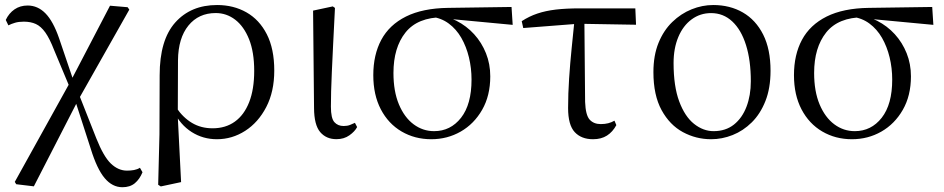

<svg xmlns="http://www.w3.org/2000/svg" viewBox="-20 -551 3833 780"><path d="M45.9 197.4 40.1 187.9 267.7 -222.5 426.9 -527.8 498.5 -521.7 505.3 -511.9 296.9 -143.3 117.5 206ZM477.3 209.6Q436.3 209.6 405.1 172.5Q373.9 135.4 348.6 53.1L284.1 -146.4H276.8L299.4 -171L371.2 10.9Q400.5 84.7 430.4 113.5Q460.4 142.2 496 142.2Q511.2 142.2 524.6 139.7Q538 137.2 548.5 130.6L558.9 148.8Q547.3 177.1 527.7 193.4Q508.1 209.6 477.3 209.6ZM264.9 -192.1 199.9 -347.5Q181.9 -394 164.2 -419Q146.4 -444 125.6 -453.5Q104.8 -463 76.8 -463Q56.1 -463 41.2 -458.6Q26.2 -454.2 14 -448L3.4 -470Q16.4 -497.5 39.2 -513.1Q62 -528.6 92.2 -528.6Q133.5 -528.6 164.7 -496.7Q196 -464.9 220.1 -395.3L281.1 -215.5H290.6Z M622.6 199.6 627.8 -5.5 628.6 -245.2Q628.6 -388.7 691.9 -459.6Q755.3 -530.6 862 -530.6Q928.7 -530.6 981.2 -500.8Q1033.7 -471 1063.9 -411.9Q1094.2 -352.7 1094.2 -264.3Q1094.2 -178.8 1061.7 -116.2Q1029.2 -53.6 976.1 -19.5Q923 14.6 861.2 14.6Q804.7 14.6 758.5 -14.7Q712.4 -44.1 686.4 -97.7H683L696.8 -113.1Q723.3 -73.6 759.9 -51.7Q796.6 -29.8 843.7 -29.8Q896.4 -29.8 934.1 -56.9Q971.8 -83.9 992.3 -136.1Q1012.7 -188.2 1012.7 -263.1Q1012.7 -339.4 991.8 -391.7Q970.8 -443.9 935.5 -471Q900.2 -498 856.3 -498Q786.8 -498 745.4 -447.1Q704.1 -396.2 703.1 -306.4L702.3 -94.1L701.8 -84.8L715.7 188.8L633.2 206.4Z M1346.8 14.4Q1305.3 14.4 1280.7 -14.5Q1256.2 -43.4 1255.8 -111.9L1251.9 -507.9L1332 -525L1340.8 -518.8Q1336.3 -430.3 1333.2 -367.2Q1330.1 -304.2 1328.1 -259Q1326.1 -213.9 1325.2 -180.2Q1324.3 -146.5 1324.3 -117.6Q1324.3 -70.5 1338.4 -54.8Q1352.4 -39.1 1376 -39.1Q1390.8 -39.1 1401.5 -43.2Q1412.3 -47.3 1421.9 -52L1430.8 -34.8Q1421.5 -16.9 1399.5 -1.3Q1377.5 14.4 1346.8 14.4Z M1732 14.6Q1665.2 14.6 1611.5 -16.8Q1557.8 -48.2 1527.1 -106.9Q1496.5 -165.5 1496.5 -245.6Q1496.5 -328.5 1529 -389.2Q1561.6 -450 1629.2 -483.8Q1696.9 -517.6 1800.8 -519L2058.1 -522.7L2062.8 -450L1796.1 -475.1L1779.2 -481Q1676.5 -480.5 1627.4 -419.1Q1578.4 -357.7 1578.4 -254.5Q1578.4 -179.9 1600.6 -126.9Q1622.9 -73.9 1660.2 -46.1Q1697.6 -18.2 1743.4 -18.2Q1810.4 -18.2 1853 -72.6Q1895.6 -127 1895.6 -227.7Q1895.6 -274.5 1885 -318.2Q1874.4 -361.8 1854.1 -397.3Q1833.7 -432.7 1803 -455.4Q1772.4 -478.1 1731.6 -483L1745 -492Q1792.9 -487.6 1834.2 -466.6Q1875.5 -445.6 1906.2 -411.9Q1936.9 -378.2 1954.3 -334.6Q1971.7 -291.1 1971.7 -240.9Q1971.7 -162.3 1938.7 -104.9Q1905.8 -47.5 1851.5 -16.4Q1797.2 14.6 1732 14.6Z M2105.7 -437.1 2099.5 -465Q2129.8 -484.8 2163 -495.9Q2196.2 -507.1 2237.9 -512.1Q2279.6 -517 2335.4 -517H2561L2563.9 -450.5L2329.4 -454.5ZM2389.2 14.6Q2341.7 14.6 2314.8 -14.3Q2287.9 -43.2 2287.9 -112.1Q2287.9 -170.4 2292 -232.2Q2296.1 -293.9 2302.4 -355.7Q2308.8 -417.4 2314.5 -474.9H2354L2357 -136.8Q2359 -83.2 2375.5 -65Q2391.9 -46.9 2420.5 -46.9Q2437.3 -46.9 2450.7 -50.3Q2464.1 -53.7 2476.3 -60.7L2483.9 -42.7Q2469 -15 2445.8 -0.2Q2422.6 14.6 2389.2 14.6Z M2869.1 14.6Q2807.7 14.6 2754.2 -14.3Q2700.7 -43.3 2667.6 -103.8Q2634.5 -164.4 2634.5 -258Q2634.5 -325.8 2655.2 -376.7Q2675.9 -427.5 2711.1 -461.6Q2746.4 -495.8 2789.7 -513.2Q2832.9 -530.6 2877.5 -530.6Q2945.5 -530.6 2997.9 -500.3Q3050.4 -470 3080.4 -410.5Q3110.3 -351.1 3110.3 -263.4Q3110.3 -193 3089.6 -140.7Q3068.9 -88.3 3034.1 -53.9Q2999.2 -19.4 2956.3 -2.4Q2913.5 14.6 2869.1 14.6ZM2879 -18.2Q2928 -18.2 2961.6 -44.9Q2995.2 -71.6 3012.7 -117.6Q3030.2 -163.6 3030.2 -220.9Q3030.2 -306 3010.6 -368.1Q2991.1 -430.2 2954.7 -464Q2918.4 -497.8 2868.8 -497.8Q2824.4 -497.8 2789.7 -472.2Q2755 -446.7 2735.7 -400.7Q2716.4 -354.8 2716.4 -294.9Q2716.4 -200.6 2739.3 -139Q2762.3 -77.4 2799.6 -47.8Q2836.9 -18.2 2879 -18.2Z M3441 14.6Q3374.2 14.6 3320.5 -16.8Q3266.8 -48.2 3236.1 -106.9Q3205.5 -165.5 3205.5 -245.6Q3205.5 -328.5 3238 -389.2Q3270.6 -450 3338.2 -483.8Q3405.9 -517.6 3509.8 -519L3767.1 -522.7L3771.8 -450L3505.1 -475.1L3488.2 -481Q3385.5 -480.5 3336.4 -419.1Q3287.4 -357.7 3287.4 -254.5Q3287.4 -179.9 3309.6 -126.9Q3331.9 -73.9 3369.2 -46.1Q3406.6 -18.2 3452.4 -18.2Q3519.4 -18.2 3562 -72.6Q3604.6 -127 3604.6 -227.7Q3604.6 -274.5 3594 -318.2Q3583.4 -361.8 3563.1 -397.3Q3542.7 -432.7 3512 -455.4Q3481.4 -478.1 3440.6 -483L3454 -492Q3501.9 -487.6 3543.2 -466.6Q3584.5 -445.6 3615.2 -411.9Q3645.9 -378.2 3663.3 -334.6Q3680.7 -291.1 3680.7 -240.9Q3680.7 -162.3 3647.7 -104.9Q3614.8 -47.5 3560.5 -16.4Q3506.2 14.6 3441 14.6Z"/></svg>

Font: Noto Serif HK
Style: Regular
Weight: 200
Designer: Ryoko NISHIZUKA 西塚涼子 (kana & ideographs); Frank Grießhammer (Latin, Greek & Cyrillic); Wenlong ZHANG 张文龙 (bopomofo); San
Foundry: Adobe
Version: Version 2.001;hotconv 1.1.0;makeotfexe 2.6.0